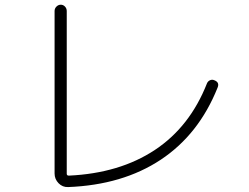

<svg xmlns="http://www.w3.org/2000/svg" viewBox="-20 -757 1040 802"><path d="M264.6 24.4Q241.2 25.4 224.6 8.3Q208 -8.8 208 -32.2V-710.9Q208 -721.7 215.8 -729.5Q223.6 -737.3 233.9 -737.3Q244.1 -737.3 251.5 -729.5Q258.8 -721.7 258.8 -710.9V-31.2Q258.8 -23.4 267.6 -23.4Q479.5 -33.2 626.5 -130.4Q773.4 -227.5 844.7 -409.2Q848.6 -418 857.4 -421.9Q866.2 -425.8 875 -421.9Q898.4 -413.1 888.7 -390.6Q810.5 -195.3 651.4 -89.8Q492.2 15.6 264.6 24.4Z"/></svg>

Font: Rounded Mgen+ 1mn light
Style: Regular
Weight: 200
Designer: [Source Han Sans]
Ryoko NISHIZUKA  (kana & ideographs); Paul D. Hunt (Latin, Greek & Cyrillic); Wenlong ZHANG  (bopomofo
Version: Version 1.059.20150602